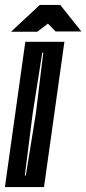

<svg xmlns="http://www.w3.org/2000/svg" viewBox="-30 -761 351 781"><path d="M-10 0 73 -591H232L149 0ZM71 -47H75L116 -300L146 -547H142L103 -300ZM15 -632 132 -741H215L301 -633H196L165 -665L122 -632Z"/></svg>

Font: Alumni Sans Inline One
Style: Italic
Weight: 400
Italic angle: -8°
Designer: Robert E. Leuschke
Foundry: Robert E. Leuschke
Version: Version 1.100; ttfautohint (v1.8.3)